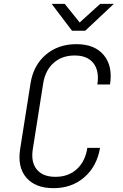

<svg xmlns="http://www.w3.org/2000/svg" viewBox="-20 -970 640 1000"><path d="M259 10Q164 10 117 -45Q70 -100 85 -194L139 -536Q154 -630 218.5 -685Q283 -740 378 -740Q473 -740 520.5 -683Q568 -626 553 -530H487Q498 -601 466.5 -641Q435 -681 369 -681Q303 -681 259.5 -642.5Q216 -604 205 -536L151 -194Q140 -126 171.5 -87.5Q203 -49 269 -49Q336 -49 380 -89Q424 -129 435 -200H501Q485 -104 419.5 -47Q354 10 259 10ZM355 -810 249 -950H317L395 -853L502 -950H573L424 -810Z"/></svg>

Font: NKDuy Mono ExtraLight
Style: Italic
Weight: 200
Italic angle: -9°
Monospace: yes
Designer: NKDuy
Foundry: NKDuy
Version: Version 2.251; ttfautohint (v1.8.4.7-5d5b)